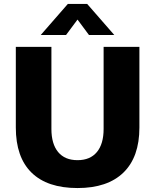

<svg xmlns="http://www.w3.org/2000/svg" viewBox="-20 -942 785 971"><path d="M60 -297V-705H240V-290Q240 -214 274 -173Q308 -132 372 -132Q436 -132 470 -173Q504 -214 504 -290V-705H685V-297Q685 -148 604.5 -69.5Q524 9 372 9Q219 9 139.5 -69Q60 -147 60 -297ZM314 -765H186L323 -922H421L558 -765H430L372 -843Z"/></svg>

Font: wassup Sans
Style: Black
Weight: 900
Version: Version 2.001